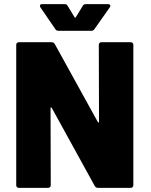

<svg xmlns="http://www.w3.org/2000/svg" viewBox="-20 -903 724 923"><path d="M467 -700H609Q614 -700 617.5 -696.5Q621 -693 621 -688V-12Q621 -7 617.5 -3.5Q614 0 609 0H451Q441 0 436 -8L229 -384Q227 -387 225 -387Q223 -387 223 -383L224 -12Q224 -7 220.5 -3.5Q217 0 212 0H70Q65 0 61.5 -3.5Q58 -7 58 -12V-688Q58 -693 61.5 -696.5Q65 -700 70 -700H228Q238 -700 243 -692L450 -317Q452 -314 454 -314Q456 -314 456 -318L455 -688Q455 -693 458.5 -696.5Q462 -700 467 -700ZM172 -875Q172 -883 182 -883H291Q301 -883 305 -875L338 -821Q340 -818 342 -818Q344 -818 345 -821L378 -875Q382 -883 392 -883H500Q507 -883 509.5 -878.5Q512 -874 508 -868L434 -763Q429 -755 420 -755H260Q251 -755 246 -763L174 -868Q172 -872 172 -875Z"/></svg>

Font: BARLOWEXTRABOLD
Style: Regular
Weight: 800
Designer: Jeremy Tribby
Foundry: Tribby Type
Version: Version 1.422